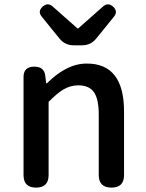

<svg xmlns="http://www.w3.org/2000/svg" viewBox="-20 -853 664 873"><path d="M144 0Q87 0 87 -57V-275V-503Q87 -550 136 -550Q182 -550 186 -507L190 -474H193Q237 -517 275 -537Q323 -564 375 -564Q544 -564 544 -346V-57Q544 0 487 0Q429 0 429 -57V-332Q429 -403 407 -434Q385 -465 336 -465Q300 -465 268 -446Q241 -430 201 -390V-57Q201 0 144 0ZM315 -647Q276 -647 251 -677L170 -777Q150 -801 174 -823Q197 -843 219 -824L332 -724H336L449 -824Q471 -843 494 -823Q518 -801 498 -777L455 -724L417 -677Q392 -647 353 -647Z"/></svg>

Font: GenSenRounded JP M
Style: Regular
Weight: 500
Version: Version 1.501;PS 1;hotconv 16.6.51;makeotf.lib2.5.65220